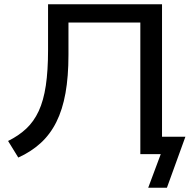

<svg xmlns="http://www.w3.org/2000/svg" viewBox="-20 -725 903 903"><path d="M677 158 736 0H640V-619H302V-467Q302 -365 288 -287Q274 -209 245 -151Q216 -93 171 -52Q126 -11 66 16L18 -62Q67 -86 103 -119.5Q139 -153 162 -202.5Q185 -252 195.5 -322.5Q206 -393 206 -490V-705H742V-82H852L765 158Z"/></svg>

Font: Nunito Sans 10pt SemiExpanded Medium
Style: Regular
Weight: 500
Width: 6
Designer: Vernon Adams
Foundry: Vernon Adams
Version: Version 3.101;gftools[0.9.27]